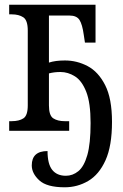

<svg xmlns="http://www.w3.org/2000/svg" viewBox="-20 -556 521 816"><path d="M255 240Q179 240 147 210.5Q115 181 115 147Q115 86 182 86Q182 141 202 166Q222 191 260 191Q289 191 313 171.5Q337 152 351 103.5Q365 55 365 -33Q365 -119 346.5 -166Q328 -213 298.5 -231.5Q269 -250 237 -250Q210 -250 188 -244V-108Q188 -65 206.5 -53Q225 -41 255 -41H274V0H19V-41H30Q61 -41 79.5 -53Q98 -65 98 -108V-426Q98 -470 79 -482.5Q60 -495 30 -495H19V-536H386V-375H341L336 -408Q330 -452 318 -471Q306 -490 275 -490H188V-290Q215 -299 256 -299Q307 -299 352.5 -275Q398 -251 427 -194Q456 -137 456 -38Q456 64 428.5 125Q401 186 355 213Q309 240 255 240Z"/></svg>

Font: Noto Serif Condensed
Style: Regular
Weight: 400
Width: 3
Designer: Monotype Design Team
Foundry: Monotype Imaging Inc.
Version: Version 2.013; ttfautohint (v1.8.4.7-5d5b)